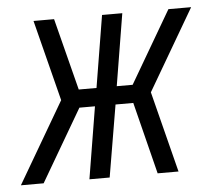

<svg xmlns="http://www.w3.org/2000/svg" viewBox="-52 -567 695 614"><g transform="rotate(-5 295.5 -260.0)"><path d="M64 0H-9L143 -260L77 -520H143L202 -289H259L297 -520H362L324 -289H375L510 -520H583L431 -260L497 0H430L372 -231H315L276 0H211L249 -231H199Z"/></g></svg>

Font: Iosevka SS04 Light Extended
Style: Italic
Weight: 300
Width: 7
Italic angle: -9°
Monospace: yes
Designer: Belleve Invis
Foundry: Belleve Invis
Version: Version 19.0.0; ttfautohint (v1.8.4)